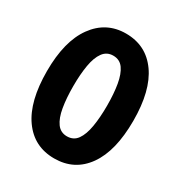

<svg xmlns="http://www.w3.org/2000/svg" viewBox="-170 -829 905 963"><g transform="rotate(30 282.0 -347.5)"><path d="M282 14Q165 14 98.5 -79.5Q32 -173 32 -348Q32 -521 100 -615Q168 -709 282 -709Q399 -709 465.5 -615.5Q532 -522 532 -348Q532 -173 465.5 -79.5Q399 14 282 14ZM282 -114Q320 -114 341 -143.5Q362 -173 371 -226Q380 -279 380 -348Q380 -417 371 -469.5Q362 -522 341 -551.5Q320 -581 282 -581Q245 -581 223.5 -551.5Q202 -522 193 -469.5Q184 -417 184 -348Q184 -279 193 -226Q202 -173 223.5 -143.5Q245 -114 282 -114Z"/></g></svg>

Font: Ubuntu Sans ExtraBold
Style: Regular
Weight: 800
Designer: Dalton Maag Ltd
Foundry: Dalton Maag Ltd
Version: Version 1.006; ttfautohint (v1.8.4.7-5d5b)